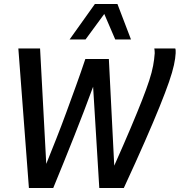

<svg xmlns="http://www.w3.org/2000/svg" viewBox="-20 -943 901 963"><path d="M601 0H478L447 -508Q403 -388 352 -259.5Q301 -131 247 0H125L72 -700H181L212 -121Q237 -183 262.5 -247.5Q288 -312 312.5 -379Q337 -446 361.5 -513.5Q386 -581 408 -647H526L553 -112Q602 -222 636 -302.5Q670 -383 692.5 -440.5Q715 -498 728.5 -539.5Q742 -581 748 -613.5Q754 -646 756 -676Q756 -683 755.5 -688.5Q755 -694 754 -700H859Q861 -695 861 -689Q861 -683 861 -676Q860 -652 852.5 -617Q845 -582 827.5 -531.5Q810 -481 780.5 -408Q751 -335 707 -234.5Q663 -134 601 0ZM329 -745 456 -923H569L637 -745H558L503 -873L409 -745Z"/></svg>

Font: Georama ExtraCondensed Thin Medium
Style: Italic
Weight: 500
Italic angle: -9°
Version: Version 1.001